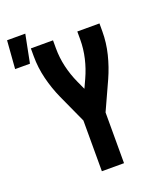

<svg xmlns="http://www.w3.org/2000/svg" viewBox="-206 -914 854 1010"><g transform="rotate(-20 221.5 -409.0)"><path d="M188 0V-284L115 -444Q89 -502 73.5 -564.5Q58 -627 58 -691V-735H182V-691Q182 -638 194 -586.5Q206 -535 228 -487L250 -439L272 -487Q294 -535 306 -586.5Q318 -638 318 -691V-735H442V-691Q442 -627 426.5 -564.5Q411 -502 385 -444L312 -284V0ZM-57 -661 -45 -818H57L26 -661Z"/></g></svg>

Font: Iosevka Curly Extrabold
Style: Regular
Weight: 800
Monospace: yes
Designer: Belleve Invis
Foundry: Belleve Invis
Version: Version 22.1.2; ttfautohint (v1.8.4)